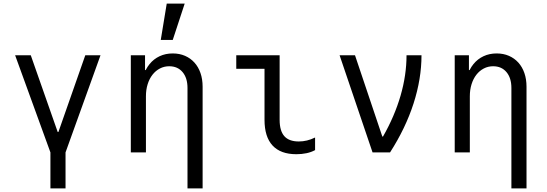

<svg xmlns="http://www.w3.org/2000/svg" viewBox="-20 -847 3040 1067"><path d="M260.2 200H344.2V0L538.6 -540H454L304.6 -113.6H300.6L151 -540H64L260.2 0Z M707 0H791V-312Q791 -348.6 800.6 -379.1Q810.2 -409.6 827.5 -431.8Q844.8 -454 868.6 -466.4Q892.4 -478.8 920.4 -478.8Q967.2 -478.8 994.6 -446.3Q1022 -413.8 1022 -358V200H1106V-365Q1106 -407 1094.2 -441Q1082.4 -475 1060.6 -499.2Q1038.8 -523.4 1008.2 -536.7Q977.6 -550 940 -550Q899.8 -550 867 -534.6Q834.2 -519.2 811.2 -490.9Q788.2 -462.6 775.5 -422.3Q762.8 -382 762.8 -332L794 -457.6H786V-540H707ZM1006.4 -827H906.6L873.4 -625H940Z M1534 -181Q1534 -119.8 1560.1 -90.3Q1586.2 -60.8 1640.4 -60.8Q1663.2 -60.8 1685.8 -66.2Q1708.4 -71.6 1731 -82.8V-12.8Q1709.8 -1.2 1683.3 4.4Q1656.8 10 1627 10Q1539.6 10 1494.8 -38.2Q1450 -86.4 1450 -181V-464.8H1293V-540H1534Z M2050.4 0H2147.6Q2234 -134.6 2278.2 -271.8Q2322.4 -409 2322.4 -540H2239.2Q2239.2 -429.6 2206 -315.2Q2172.8 -200.8 2108.6 -88.4H2104.6L1952.8 -540H1867.2Z M2507 0H2591V-312Q2591 -348.6 2600.6 -379.1Q2610.2 -409.6 2627.5 -431.8Q2644.8 -454 2668.6 -466.4Q2692.4 -478.8 2720.4 -478.8Q2767.2 -478.8 2794.6 -446.3Q2822 -413.8 2822 -358V200H2906V-365Q2906 -407 2894.2 -441Q2882.4 -475 2860.6 -499.2Q2838.8 -523.4 2808.2 -536.7Q2777.6 -550 2740 -550Q2699.8 -550 2667 -534.6Q2634.2 -519.2 2611.2 -490.9Q2588.2 -462.6 2575.5 -422.3Q2562.8 -382 2562.8 -332L2594 -457.6H2586V-540H2507Z"/></svg>

Font: CommitMonoV142 ExtLt
Style: Regular
Weight: 200
Monospace: yes
Designer: Eigil Nikolajsen
Foundry: Eigil Nikolajsen
Version: Version 1.142